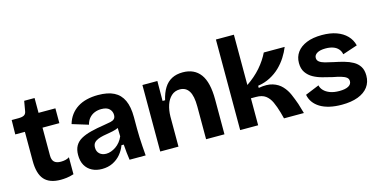

<svg xmlns="http://www.w3.org/2000/svg" viewBox="-72 -1083 2891 1464"><g transform="rotate(-15 1373.5 -350.5)"><path d="M261 12Q173 12 131.5 -34.5Q90 -81 90 -183V-412H14L16 -525H69Q100 -525 115 -534Q130 -543 133 -567L146 -642H228V-525H361V-408H228V-189Q228 -153 245 -137Q262 -121 297 -121Q316 -121 333.5 -125Q351 -129 364 -138V-4Q333 6 307 9Q281 12 261 12Z M586 14Q542 14 508 -3.5Q474 -21 455 -54Q436 -87 436 -136Q436 -179 452.5 -208Q469 -237 501 -255Q533 -273 580 -285Q627 -297 687 -306Q719 -311 739.5 -315.5Q760 -320 770 -330.5Q780 -341 780 -361Q780 -389 760 -409Q740 -429 697 -429Q668 -429 643.5 -419Q619 -409 601.5 -389Q584 -369 576 -338L449 -377Q461 -418 483.5 -448Q506 -478 538 -498.5Q570 -519 611 -529Q652 -539 700 -539Q777 -539 825.5 -514.5Q874 -490 898 -438.5Q922 -387 922 -306V-216Q922 -181 923.5 -145Q925 -109 927.5 -72.5Q930 -36 933 0H806Q802 -25 798.5 -57.5Q795 -90 793 -123H775Q761 -85 735 -54Q709 -23 671.5 -4.5Q634 14 586 14ZM647 -90Q666 -90 685.5 -97Q705 -104 723.5 -116.5Q742 -129 757.5 -148Q773 -167 783 -191L781 -275L804 -270Q786 -257 762 -249.5Q738 -242 712.5 -238Q687 -234 662 -229Q637 -224 617.5 -216Q598 -208 586.5 -194.5Q575 -181 575 -157Q575 -126 595 -108Q615 -90 647 -90Z M1048 0V-318V-525H1166L1165 -368H1185Q1198 -425 1222 -463Q1246 -501 1282.5 -520Q1319 -539 1369 -539Q1460 -539 1507.5 -475Q1555 -411 1555 -274V0H1410V-258Q1410 -342 1385.5 -380.5Q1361 -419 1314 -419Q1274 -419 1247 -394Q1220 -369 1206.5 -328.5Q1193 -288 1192 -238V0Z M1679 0V-715H1821V-318Q1852 -339 1880.5 -363.5Q1909 -388 1932.5 -415Q1956 -442 1974.5 -470Q1993 -498 2006 -525H2171Q2156 -487 2131.5 -448.5Q2107 -410 2073.5 -377.5Q2040 -345 1996 -322Q1952 -299 1899 -291V-274Q1966 -286 2010 -272Q2054 -258 2082.5 -227.5Q2111 -197 2128 -157.5Q2145 -118 2159 -78L2182 0H2025L2012 -49Q1998 -98 1981 -135Q1964 -172 1936.5 -192.5Q1909 -213 1861 -213H1821V0Z M2479 14Q2426 14 2383 4Q2340 -6 2309 -25Q2278 -44 2259 -70.5Q2240 -97 2234 -130L2344 -175Q2348 -153 2366 -134Q2384 -115 2414.5 -103.5Q2445 -92 2488 -92Q2534 -92 2559 -105.5Q2584 -119 2584 -144Q2584 -163 2570 -174Q2556 -185 2529 -193Q2502 -201 2464 -208Q2427 -217 2388.5 -227Q2350 -237 2317.5 -255Q2285 -273 2264.5 -302.5Q2244 -332 2244 -378Q2244 -426 2270 -462Q2296 -498 2346 -518.5Q2396 -539 2468 -539Q2533 -539 2582 -521.5Q2631 -504 2662.5 -471.5Q2694 -439 2705 -394L2588 -355Q2584 -379 2568.5 -397Q2553 -415 2527.5 -424Q2502 -433 2468 -433Q2425 -433 2401.5 -419Q2378 -405 2378 -382Q2378 -363 2393.5 -351Q2409 -339 2437 -331.5Q2465 -324 2503 -316Q2543 -308 2581 -297.5Q2619 -287 2649.5 -270Q2680 -253 2698 -225Q2716 -197 2716 -153Q2716 -101 2688 -63.5Q2660 -26 2607 -6Q2554 14 2479 14Z"/></g></svg>

Font: Bricolage Grotesque
Style: Bold
Weight: 700
Designer: Mathieu Triay
Foundry: Atelier Triay
Version: Version 1.001;gftools[0.9.33.dev8+g029e19f]